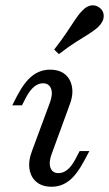

<svg xmlns="http://www.w3.org/2000/svg" viewBox="-20 -686 407 717"><path d="M172.6 11.3Q137.1 11.3 115.7 -6.9Q94.4 -25 89.9 -56Q85.5 -87.1 100.8 -125.8L165.3 -300Q178.2 -333.1 171 -354Q163.7 -375 140.3 -375Q122.6 -375 106.9 -361.7Q91.1 -348.4 77.4 -322.6L62.1 -292.7H25.8L43.5 -327.4Q71 -379.8 100.4 -402.8Q129.8 -425.8 166.9 -425.8Q202.4 -425.8 223.4 -408.1Q244.4 -390.3 249.2 -359.3Q254 -328.2 237.9 -288.7L174.2 -114.5Q161.3 -81.5 168.1 -60.5Q175 -39.5 198.4 -39.5Q234.7 -39.5 262.1 -92.7L277.4 -121.8H313.7L295.2 -87.1Q267.7 -34.7 238.7 -11.7Q209.7 11.3 172.6 11.3ZM200 -483.9 182.3 -500.8Q210.5 -537.1 229 -564.9Q247.6 -592.7 260.9 -612.9Q274.2 -633.1 287.9 -646.8Q305.6 -665.3 324.2 -666.1Q342.7 -666.9 356.5 -653.2Q368.5 -641.1 367.3 -623Q366.1 -604.8 347.6 -586.3Q333.1 -572.6 312.5 -559.7Q291.9 -546.8 264.1 -529.4Q236.3 -512.1 200 -483.9Z"/></svg>

Font: Playfair 9pt
Style: Italic
Weight: 400
Italic angle: -15.6°
Designer: Claus Eggers Sørensen
Foundry: Claus Eggers Sørensen
Version: Version 2.001;gftools[0.9.30]